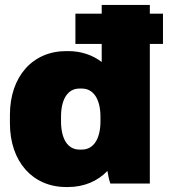

<svg xmlns="http://www.w3.org/2000/svg" viewBox="-20 -740 687 774"><path d="M247 14H254C319 14 374 -10 413 -51C416 -32 420 -13 425 0H584V-563H637V-685H584V-720H390V-685H284V-563H390V-490C354 -518 307 -534 255 -534H247C111 -534 20 -431 20 -277V-243C20 -89 111 14 247 14ZM300 -137C253 -137 226 -180 226 -251V-269C226 -340 253 -383 300 -383H310C357 -383 385 -340 385 -269V-251C385 -180 357 -137 310 -137Z"/></svg>

Font: Fixel Text Black
Style: Regular
Weight: 900
Width: 4
Designer: AlfaBravo + MacPaw
Foundry: Kyrylo Tkachov, Marchela Mozhyna, Serhii Makarenko, Maria Weinstein, Zakhar Kryvoshyya
Version: Version 1.211